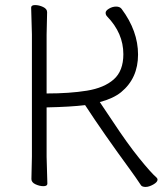

<svg xmlns="http://www.w3.org/2000/svg" viewBox="-20 -725 650 758"><path d="M104 -18 106 -107V-589L103 -695Q103 -705 118.5 -705Q134 -705 150 -697.5Q166 -690 166 -677L164 -588V-356Q255 -356 323 -367Q391 -378 429 -411.5Q467 -445 467 -511Q467 -594 403 -660Q397 -666 397 -674.5Q397 -683 410.5 -691Q424 -699 438.5 -699Q453 -699 460 -690Q525 -603 525 -509.5Q525 -416 458 -361Q427 -336 374 -322L425 -246Q483 -158 529.5 -100.5Q576 -43 598 -24Q602 -20 602 -16Q602 -6 585 3.5Q568 13 555 13Q542 13 537 7Q515 -26 496 -52Q387 -201 316 -310Q259 -303 164 -301V-106L167 0Q167 10 151.5 10Q136 10 120 2.5Q104 -5 104 -18Z"/></svg>

Font: ToneOZ-Pinyin-WenKai-Light
Style: Light
Weight: 300
Designer: Fontworks Inc.
Foundry: ToneOZ
Version: Version 0.240331